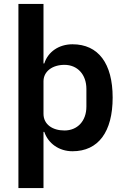

<svg xmlns="http://www.w3.org/2000/svg" viewBox="-20 -760 640 980"><path d="M74 200H202V-87H206C226 -28 281 12 350 12C482 12 555 -87 555 -262C555 -436 482 -534 350 -534C281 -534 225 -496 206 -436H202V-740H74ZM309 -94C248 -94 202 -125 202 -179V-345C202 -396 248 -429 309 -429C375 -429 421 -380 421 -306V-216C421 -142 375 -94 309 -94Z"/></svg>

Font: IBM Plex Thai Looped SemiBold
Style: Regular
Weight: 600
Designer: Mike Abbink, Paul van der Laan, Pieter van Rosmalen, Ben Mitchell, Mark Frömberg
Foundry: Bold Monday
Version: Version 1.0